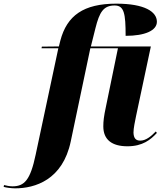

<svg xmlns="http://www.w3.org/2000/svg" viewBox="-166 -790 893 1050"><path d="M-83 240C25 240 177 194 221 -17L328 -526H479L413 -205C402 -154 399 -127 399 -99C399 -26 446 10 531 10C614 10 658 -26 692 -63L686 -71C659 -43 631 -21 601 -21C576 -21 565 -35 564 -65C564 -89 572 -125 578 -155L659 -536H331L356 -636C378 -724 400 -760 461 -760C513 -760 521 -716 521 -594C627 -594 692 -623 692 -671C692 -726 625 -770 470 -770C291 -770 200 -705 164 -568L156 -536L63 -535L61 -526H153L29 56C0 194 -32 229 -98 229C-113 229 -133 225 -144 222L-146 232C-133 236 -103 240 -83 240Z"/></svg>

Font: Noto Serif Display ExtraBold
Style: Italic
Weight: 800
Italic angle: -12°
Designer: Monotype Design Team
Foundry: Monotype Imaging Inc.
Version: Version 2.009